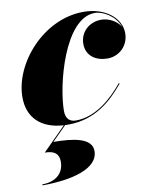

<svg xmlns="http://www.w3.org/2000/svg" viewBox="-82 -533 682 850"><g transform="rotate(-10 259.0 -107.5)"><path d="M138 165C138 221 97 250.5 40 250.5V255C171 255 293 225 293 145C293 86 210 74.5 121 74L185 9.5C189.5 10 194 10 198.5 10C324.5 10 400 -64 454.5 -129.5L451 -132C400 -69.5 325 -2 235.5 -2C209 -2 190.5 -17 190.5 -53C190.5 -167 263 -456.5 400 -456.5C437.5 -456.5 491.5 -424.5 508.5 -375.5C492 -403.5 455.5 -422 423 -422C368 -422 326.5 -382.5 326.5 -330C326.5 -275 371 -248 421 -248C475 -248 517.5 -289.5 517.5 -345C517.5 -414 448.5 -470 351.5 -470C170.5 -470 20 -295.5 20 -144C20 -51 79 3.5 179 9.5L75 114C120 114 138 132 138 165Z"/></g></svg>

Font: Bodoni* 36pt Fatface
Style: Italic
Weight: 900
Italic angle: -13°
Version: Version 2.3